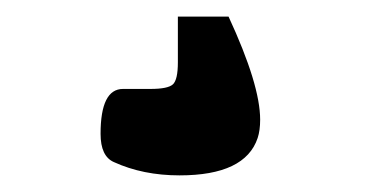

<svg xmlns="http://www.w3.org/2000/svg" viewBox="-20 -41 442 231"><path d="M101 120Q101 66 128 66H161Q182 66 188 60.5Q194 55 194 34V-21H255Q293 61 293 103Q293 116 290 125Q275 170 196 170Q152 170 117 154Q101 147 101 120Z"/></svg>

Font: Lilita One Rus
Style: Regular
Weight: 400
Designer: Juan Montoreano
Foundry: Juan Montoreano
Version: Version 1.002